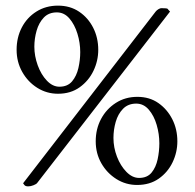

<svg xmlns="http://www.w3.org/2000/svg" viewBox="-20 -650 691 682"><path d="M468 -306Q511 -306 542.5 -284Q574 -262 592 -226.5Q610 -191 610 -148Q610 -109 593 -73.5Q576 -38 544 -15.5Q512 7 467 7Q427 7 393.5 -14Q360 -35 340 -70Q320 -105 320 -148Q320 -192 339 -227.5Q358 -263 391.5 -284.5Q425 -306 468 -306ZM186 -630Q229 -630 261 -608.5Q293 -587 311 -551.5Q329 -516 329 -473Q329 -434 312 -398.5Q295 -363 263 -340Q231 -317 186 -317Q146 -317 112.5 -338Q79 -359 59 -394.5Q39 -430 39 -473Q39 -517 57.5 -552.5Q76 -588 109.5 -609Q143 -630 186 -630ZM182 -606Q153 -606 135.5 -587.5Q118 -569 110 -541Q102 -513 102 -484Q102 -451 114 -418Q126 -385 146.5 -363.5Q167 -342 191 -342Q220 -342 236 -361Q252 -380 258.5 -408.5Q265 -437 265 -465Q265 -498 255 -530.5Q245 -563 226.5 -584.5Q208 -606 182 -606ZM464 -282Q435 -282 417 -263.5Q399 -245 391 -217Q383 -189 383 -160Q383 -126 395.5 -93.5Q408 -61 429 -39.5Q450 -18 474 -18Q503 -18 518.5 -37Q534 -56 540 -84.5Q546 -113 546 -141Q546 -174 536.5 -206.5Q527 -239 508.5 -260.5Q490 -282 464 -282ZM584 -609 112 0Q109 4 99 8Q89 12 80 12Q70 12 66.5 7Q63 2 62 1L533 -609Q537 -614 543 -617.5Q549 -621 553 -621Q574 -621 575.5 -618.5Q577 -616 584 -609Z"/></svg>

Font: Amiri
Style: Regular
Weight: 400
Designer: Khaled Hosny
Version: Version 0.114